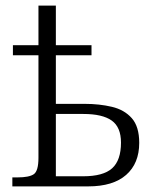

<svg xmlns="http://www.w3.org/2000/svg" viewBox="-20 -664 565 684"><path d="M24 0V-32H42Q84 -32 100.5 -43.5Q117 -55 117 -102V-467H26V-503H117V-644H179V-503H306V-467H179V-294H282Q334 -294 378.5 -283.5Q423 -273 449.5 -243Q476 -213 476 -155Q476 -82 429.5 -41Q383 0 294 0ZM276 -36Q348 -36 379.5 -64.5Q411 -93 411 -156Q411 -211 378 -234.5Q345 -258 277 -258H179V-36Z"/></svg>

Font: Noto Serif SemiCondensed Light
Style: Regular
Weight: 300
Width: 4
Designer: Monotype Design Team
Foundry: Monotype Imaging Inc.
Version: Version 2.013